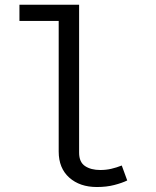

<svg xmlns="http://www.w3.org/2000/svg" viewBox="-20 -758 640 790"><path d="M305.5 -738.5V-130Q305.5 -91 329.8 -74.8Q354 -58.5 392.5 -58.5Q416.5 -58.5 438 -63.5Q459.5 -68.5 481 -77L503.5 -15.5Q482 -5 450.2 3.2Q418.5 11.5 378.5 11.5Q308.5 11.5 265 -27.2Q221.5 -66 221.5 -134.5V-672H60V-738.5Z"/></svg>

Font: Fira Code Light
Style: Regular
Weight: 400
Monospace: yes
Version: Version 5.002